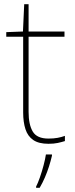

<svg xmlns="http://www.w3.org/2000/svg" viewBox="-20 -679 359 920"><path d="M212 -15Q237 -15 256 -18.5Q275 -22 291 -28V-3Q275 2 256.5 6Q238 10 212 10Q166 10 139.5 -8Q113 -26 102 -60Q91 -94 91 -140V-503H10V-525L90 -528L96 -659H117V-528H289V-503H117V-143Q117 -82 137 -48.5Q157 -15 212 -15ZM229 67Q223 93 214.5 119.5Q206 146 195 171.5Q184 197 170 221H153V215Q161 200 171 171.5Q181 143 189 112.5Q197 82 200 61H229Z"/></svg>

Font: Noto Sans Hebrew Thin
Style: Regular
Weight: 250
Designer: Monotype Design Team
Foundry: Monotype Imaging Inc.
Version: Version 2.003